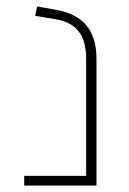

<svg xmlns="http://www.w3.org/2000/svg" viewBox="-20 -575 399 595"><path d="M55 0H279V-393C279 -484 234 -530 156 -544L95 -555L89 -526L154 -515C212 -505 247 -471 247 -393V-30H55V0Z"/></svg>

Font: Assistant ExtraLight
Style: Regular
Weight: 275
Designer: Hebrew By Ben Nathan, Latin by Paul Hunt
Version: Version 2.001;PS 002.001;hotconv 1.0.88;makeotf.lib2.5.64775